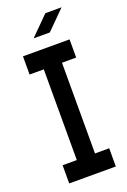

<svg xmlns="http://www.w3.org/2000/svg" viewBox="-127 -679 480 724"><g transform="rotate(-20 113.0 -317.0)"><path d="M146 -560 220 -634H155L81 -560ZM207 0V-73H150V-437H207V-510H20V-437H77V-73H20V0Z"/></g></svg>

Font: Venice Serif Bold
Style: Regular
Weight: 700
Designer: Bruno Pierini
Foundry: Unio | Creative Solutions
Version: Version 1.000;PS 001.000;hotconv 1.0.70;makeotf.lib2.5.58329